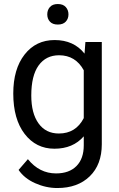

<svg xmlns="http://www.w3.org/2000/svg" viewBox="-20 -740 601 968"><path d="M46.9 -268.6Q46.9 -392.1 104 -465.1Q161.1 -538.1 255.4 -538.1Q352.1 -538.1 406.2 -469.7L410.6 -528.3H493.2V-12.7Q493.2 89.8 432.4 148.9Q371.6 208 269 208Q211.9 208 157.2 183.6Q102.5 159.2 73.7 116.7L120.6 62.5Q178.7 134.3 262.7 134.3Q328.6 134.3 365.5 97.2Q402.3 60.1 402.3 -7.3V-52.7Q348.1 9.8 254.4 9.8Q161.6 9.8 104.2 -64.9Q46.9 -139.6 46.9 -268.6ZM137.7 -258.3Q137.7 -168.9 174.3 -117.9Q210.9 -66.9 276.9 -66.9Q362.3 -66.9 402.3 -144.5V-385.7Q360.8 -461.4 277.8 -461.4Q211.9 -461.4 174.8 -410.2Q137.7 -358.9 137.7 -258.3ZM218.3 -667.5Q218.3 -689.5 231.7 -704.6Q245.1 -719.7 271.5 -719.7Q297.9 -719.7 311.5 -704.6Q325.2 -689.5 325.2 -667.5Q325.2 -645.5 311.5 -630.9Q297.9 -616.2 271.5 -616.2Q245.1 -616.2 231.7 -630.9Q218.3 -645.5 218.3 -667.5Z"/></svg>

Font: APIMedia Roboto
Style: Regular
Weight: 400
Designer: Google
Version: Version 2.137; 2017